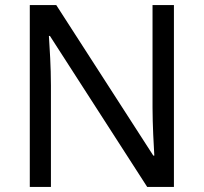

<svg xmlns="http://www.w3.org/2000/svg" viewBox="-20 -734 800 754"><path d="M663 0V-714H579V-311C579 -246 584 -155 586 -123H582L201 -714H97V0H180V-399C180 -472 175 -546 172 -593H176L558 0Z"/></svg>

Font: Noto Sans Syriac Western
Style: Regular
Weight: 400
Designer: Patrick Giasson and the Monotype Design Team
Foundry: Monotype Imaging Inc.
Version: Version 3.000